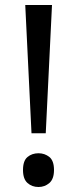

<svg xmlns="http://www.w3.org/2000/svg" viewBox="-20 -734 309 768"><path d="M163 -201H106L81 -714H188ZM72 -54Q72 -91 90 -106Q108 -121 134 -121Q159 -121 177.5 -106Q196 -91 196 -54Q196 -18 177.5 -2Q159 14 134 14Q108 14 90 -2Q72 -18 72 -54Z"/></svg>

Font: Noto Sans Lao
Style: Regular
Weight: 400
Designer: Monotype Design Team
Foundry: Monotype Imaging Inc.
Version: Version 2.003; ttfautohint (v1.8.4.7-5d5b)